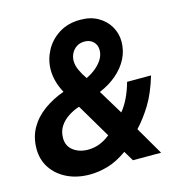

<svg xmlns="http://www.w3.org/2000/svg" viewBox="-106 -797 845 904"><g transform="rotate(-15 316.0 -345.0)"><path d="M222.7 12.6Q161.3 12.6 113.3 -10.3Q65.3 -33.3 37.7 -74.1Q10 -114.9 10 -169Q10 -224.9 34.7 -268.9Q59.5 -312.9 103.4 -344.7Q147.3 -376.6 202.3 -396.1Q187.3 -423.1 179 -452.4Q170.8 -481.7 170.8 -510.6Q170.8 -558.2 193.6 -602.3Q216.5 -646.4 260.4 -674.7Q304.3 -703.1 365.6 -703.1Q415.7 -703.3 452 -682.4Q488.3 -661.5 507.8 -627.5Q527.4 -593.6 527.4 -553.9Q527.4 -509.6 507.4 -470.7Q487.3 -431.9 451.4 -401.4Q415.5 -370.9 367.7 -350.9L439.9 -231.6Q461.4 -258.1 476.9 -290.8Q492.4 -323.5 503.7 -363.8H620.5Q595.4 -281 563 -228.5Q530.6 -176 492.9 -135.7L572 0H434.8L405.6 -48.7Q355.5 -13.3 310.3 -0.4Q265.2 12.6 222.7 12.6ZM244.6 -102.7Q272 -102.7 298.2 -112Q324.4 -121.3 352.6 -143.6L254.6 -309.1Q224.5 -299.3 199.2 -282.3Q173.9 -265.3 158.8 -241.4Q143.7 -217.5 143.7 -185.6Q143.7 -146.8 172.8 -124.7Q201.8 -102.7 244.6 -102.7ZM324.4 -430.2Q347.8 -441.2 369 -458Q390.2 -474.8 403.9 -496.3Q417.5 -517.9 417.5 -541.8Q417.5 -567.5 401 -583.2Q384.5 -599 358.6 -599Q335.3 -599 318.9 -587.7Q302.5 -576.4 294.2 -559.3Q285.9 -542.3 285.9 -524.1Q285.9 -501.5 296.8 -477.7Q307.7 -453.9 324.4 -430.2Z"/></g></svg>

Font: Atkinson Hyperlegible Mono ExtraLight
Style: Italic
Weight: 200
Italic angle: -12°
Monospace: yes
Designer: Elliott Scott, Megan Eiswerth, Linus Boman, Theodore Petrosky, Letters from Sweden
Foundry: Applied Design Works, Letters from Sweden
Version: Version 2.001